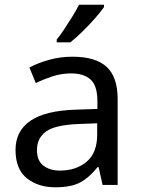

<svg xmlns="http://www.w3.org/2000/svg" viewBox="-20 -786 601 816"><path d="M288 -545Q386 -545 433 -502Q480 -459 480 -365V0H416L399 -76H395Q360 -32 321.5 -11Q283 10 215 10Q142 10 94 -28.5Q46 -67 46 -149Q46 -229 109 -272.5Q172 -316 303 -320L394 -323V-355Q394 -422 365 -448Q336 -474 283 -474Q241 -474 203 -461.5Q165 -449 132 -433L105 -499Q140 -518 188 -531.5Q236 -545 288 -545ZM393 -262 314 -259Q214 -255 175.5 -227Q137 -199 137 -148Q137 -103 164.5 -82Q192 -61 235 -61Q303 -61 348 -98.5Q393 -136 393 -214ZM422 -766V-756Q410 -738 385 -709.5Q360 -681 331 -652.5Q302 -624 279 -606H221V-618Q236 -636 253.5 -662.5Q271 -689 288 -716.5Q305 -744 316 -766Z"/></svg>

Font: Noto IKEA Arabic
Style: Regular
Weight: 400
Designer: Monotype Design Team
Foundry: Monotype Imaging Inc.
Version: Version 1.200